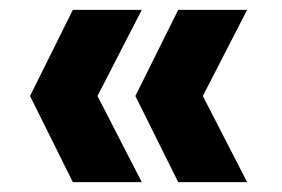

<svg xmlns="http://www.w3.org/2000/svg" viewBox="-20 -490 572 390"><path d="M342 -120 255 -295 342 -470H482L392 -295L482 -120ZM128 -120 41 -295 128 -470H268L178 -295L268 -120Z"/></svg>

Font: DM Sans 28pt Black
Style: Regular
Weight: 900
Version: Version 4.004;gftools[0.9.30]